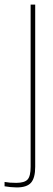

<svg xmlns="http://www.w3.org/2000/svg" viewBox="-75 -620 234 840"><path d="M-2 200Q-13 200 -29 198.5Q-45 197 -55 195V176Q-44.5 178 -32 179Q-19.5 180 -4 180Q32 180 45.5 165.5Q59 151 59 110V-600H79V110Q79 158 61 179Q43 200 -2 200Z"/></svg>

Font: Big Shoulders Display Thin Thin
Style: Regular
Weight: 250
Version: Version 2.002